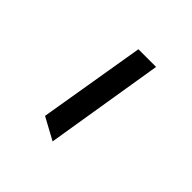

<svg xmlns="http://www.w3.org/2000/svg" viewBox="-88 -838 397 397"><g transform="rotate(45 110.5 -640.0)"><path d="M113.8 -509.8 65.4 -536.1 104.5 -770H156.2Z"/></g></svg>

Font: Pinar Medium
Style: Regular
Weight: 500
Designer: Amin Abedi
Version: Version 3.000